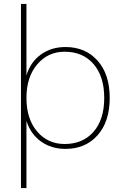

<svg xmlns="http://www.w3.org/2000/svg" viewBox="-20 -750 633 980"><path d="M314 -510Q416 -510 478 -440.5Q540 -371 540 -250Q540 -129 478 -59.5Q416 10 314 10Q242 10 189 -28Q136 -66 115 -133V210H87V-730H115V-365Q135 -433 188.5 -471.5Q242 -510 314 -510ZM310 -15Q403 -15 457.5 -77.5Q512 -140 512 -250Q512 -360 457.5 -423Q403 -486 310 -486Q225 -486 170 -421.5Q115 -357 115 -250Q115 -143 169.5 -79Q224 -15 310 -15Z"/></svg>

Font: Elaine Sans ExtraLight
Style: Regular
Weight: 275
Designer: Wei Huang
Foundry: Wei Huang
Version: Version 2.001;December 24, 2019;FontCreator 12.0.0.2547 64-b